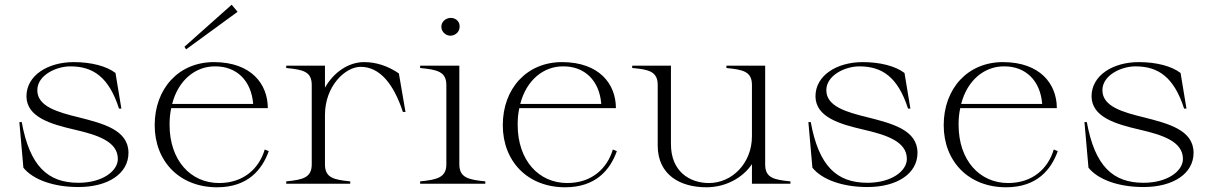

<svg xmlns="http://www.w3.org/2000/svg" viewBox="-20 -778 5129 813"><path d="M312 14C438 14 524 -43 524 -131C524 -228 416 -255 314 -281C224 -303 138 -327 138 -396C138 -459 217 -497 278 -497C374 -497 441 -452 484 -318H494L469 -469C431 -498 367 -515 292 -515C183 -515 92 -459 92 -370C93 -281 197 -252 296 -229C390 -207 479 -180 479 -105C479 -54 414 -4 312 -4C182 -4 106 -75 72 -261H62L79 -68C120 -17 207 14 312 14Z M899 15C1030 15 1090 -60 1118 -138L1101 -145C1077 -64 1011 -3 908 -3C787 -3 698 -99 698 -250C698 -275 700 -298 705 -320H1114C1114 -423 1043 -514 888 -515C736 -516 635 -402 635 -248C635 -95 740 15 899 15ZM986 -728 961 -758 761 -580 768 -569ZM709 -338C735 -439 808 -498 892 -497C981 -497 1044 -438 1052 -338Z M1356 -82V-291C1356 -415 1443 -495 1507 -495C1587 -495 1646 -425 1686 -304H1697L1669 -467C1624 -498 1574 -515 1522 -515C1456 -515 1394 -473 1356 -407V-500H1192V-490C1264 -483 1300 -475 1300 -418V-82C1300 -26 1263 -17 1192 -10V0H1463V-10C1393 -17 1356 -25 1356 -82Z M1759 -10V0H2035V-10C1965 -17 1925 -25 1925 -82V-500H1759V-490C1831 -483 1870 -475 1870 -418V-82C1870 -26 1830 -17 1759 -10ZM1926 -661C1929 -684 1913 -700 1893 -702C1873 -704 1852 -691 1849 -669C1847 -647 1863 -630 1883 -627C1903 -625 1924 -639 1926 -661Z M2373 15C2504 15 2564 -60 2592 -138L2575 -145C2551 -64 2485 -3 2382 -3C2261 -3 2172 -99 2172 -250C2172 -275 2174 -298 2179 -320H2588C2588 -423 2517 -514 2362 -515C2210 -516 2109 -402 2109 -248C2109 -95 2214 15 2373 15ZM2183 -338C2209 -439 2282 -498 2366 -497C2455 -497 2518 -438 2526 -338Z M2971 15C3053 15 3125 -25 3164 -83V0H3327V-10C3256 -17 3220 -25 3220 -82V-500H3056V-490C3127 -483 3164 -475 3164 -418V-201C3164 -87 3080 -3 2982 -3C2900 -3 2821 -52 2821 -168V-500H2657V-490C2728 -484 2765 -475 2765 -418V-162C2765 -36 2862 15 2971 15Z M3653 14C3779 14 3865 -43 3865 -131C3865 -228 3757 -255 3655 -281C3565 -303 3479 -327 3479 -396C3479 -459 3558 -497 3619 -497C3715 -497 3782 -452 3825 -318H3835L3810 -469C3772 -498 3708 -515 3633 -515C3524 -515 3433 -459 3433 -370C3434 -281 3538 -252 3637 -229C3731 -207 3820 -180 3820 -105C3820 -54 3755 -4 3653 -4C3523 -4 3447 -75 3413 -261H3403L3420 -68C3461 -17 3548 14 3653 14Z M4240 15C4371 15 4431 -60 4459 -138L4442 -145C4418 -64 4352 -3 4249 -3C4128 -3 4039 -99 4039 -250C4039 -275 4041 -298 4046 -320H4455C4455 -423 4384 -514 4229 -515C4077 -516 3976 -402 3976 -248C3976 -95 4081 15 4240 15ZM4050 -338C4076 -439 4149 -498 4233 -497C4322 -497 4385 -438 4393 -338Z M4822 14C4948 14 5034 -43 5034 -131C5034 -228 4926 -255 4824 -281C4734 -303 4648 -327 4648 -396C4648 -459 4727 -497 4788 -497C4884 -497 4951 -452 4994 -318H5004L4979 -469C4941 -498 4877 -515 4802 -515C4693 -515 4602 -459 4602 -370C4603 -281 4707 -252 4806 -229C4900 -207 4989 -180 4989 -105C4989 -54 4924 -4 4822 -4C4692 -4 4616 -75 4582 -261H4572L4589 -68C4630 -17 4717 14 4822 14Z"/></svg>

Font: Sprat Light
Style: Regular
Weight: 300
Designer: Ethan Nakache
Foundry: Collletttivo
Version: Version 2.000;Glyphs 3.2 (3217)